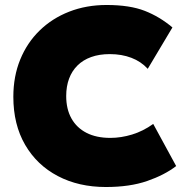

<svg xmlns="http://www.w3.org/2000/svg" viewBox="-20 -735 740 770"><path d="M404.5 15Q295.5 15 211.8 -29Q128 -73 80.8 -154.2Q33.5 -235.5 33.5 -347Q33.5 -428.5 61 -496Q88.5 -563.5 138.8 -612.5Q189 -661.5 257.5 -688.2Q326 -715 407.5 -715Q500.5 -715 560.5 -691.5Q620.5 -668 671.5 -625L572.5 -459Q545.5 -488.5 506.8 -503.2Q468 -518 420.5 -518Q378 -518 345.5 -506.2Q313 -494.5 290.8 -472.5Q268.5 -450.5 257 -419.5Q245.5 -388.5 245.5 -350Q245.5 -297.5 266.5 -260Q287.5 -222.5 327 -202.2Q366.5 -182 422.5 -182Q465.5 -182 509.8 -195.5Q554 -209 594.5 -238L686.5 -69Q639.5 -33 570 -9Q500.5 15 404.5 15Z"/></svg>

Font: Geologica Cursive Black
Style: Regular
Weight: 900
Designer: Sindre Bremnes, Frode Helland
Foundry: Monokrom Skriftforlag AS
Version: Version 1.010;gftools[0.9.28]